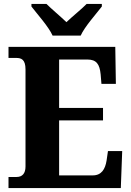

<svg xmlns="http://www.w3.org/2000/svg" viewBox="-20 -951 663 971"><path d="M246 -771H388C408 -816 466 -880 495 -918V-931H418C396 -908 344 -866 316 -839C288 -866 238 -908 215 -931H139V-918C168 -880 226 -816 246 -771ZM23 0H591L598 -187H526L519 -139C512 -95 493 -64 449 -64H279V-342H501V-405H279V-650H422C468 -650 484 -626 489 -575L493 -527H566L563 -714H23V-658H62C87 -658 109 -651 109 -600V-109C109 -74 93 -56 64 -56H23Z"/></svg>

Font: Noto Serif Hebrew SemiCondensed ExtraBold
Style: Regular
Weight: 800
Width: 4
Designer: Monotype Design Team
Foundry: Monotype Imaging Inc.
Version: Version 2.004